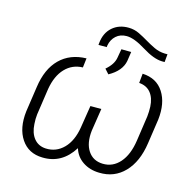

<svg xmlns="http://www.w3.org/2000/svg" viewBox="-109 -854 996 978"><g transform="rotate(15 389.5 -365.5)"><path d="M580.6 -533.7Q655.3 -530.3 691.7 -473.6Q728 -417 717.8 -328.6L698.7 -198.7Q684.1 -98.1 630.4 -42.5Q576.7 13.2 496.6 10.7Q446.8 9.8 409.9 -14.9Q373 -39.6 360.4 -82Q300.3 13.7 197.3 10.7Q123.5 9.3 85.2 -47.6Q46.9 -104.5 57.6 -195.3L77.1 -328.1Q90.8 -426.8 144.5 -480Q198.2 -533.2 284.2 -535.2L278.3 -485.8Q223.1 -484.4 185.5 -445.1Q147.9 -405.8 135.7 -334.5L115.2 -194.8Q112.3 -170.4 114.3 -143.6Q116.7 -96.7 139.6 -68.4Q162.6 -40 202.1 -38.1Q257.3 -35.6 296.6 -75.4Q335.9 -115.2 347.7 -189L366.2 -305.7H423.8L405.3 -186Q397.9 -119.6 424.3 -79.6Q450.7 -39.6 502 -38.1Q555.7 -36.6 592.5 -78.6Q629.4 -120.6 640.6 -197.8L659.7 -329.1Q662.6 -354.5 661.6 -381.3Q659.2 -427.2 637.2 -454.1Q615.2 -481 575.7 -483.9ZM677.2 -662.1 673.3 -620.1H659.2Q615.7 -621.1 554.2 -659.4Q492.7 -697.8 453.1 -697.8Q419.4 -697.8 397.5 -678Q375.5 -658.2 369.6 -626L368.7 -617.2H325.2L326.2 -627.4Q331.5 -681.6 366.2 -712.2Q400.9 -742.7 453.1 -741.7Q482.4 -741.2 508.3 -728.5Q534.2 -715.8 556.9 -702.1Q579.6 -688.5 606 -675.8Q632.3 -663.1 662.6 -662.1ZM390.6 -509.8Q429.2 -542.5 435.5 -578.6L443.8 -626L495.6 -625.5L488.3 -576.2Q478 -521.5 412.6 -485.4Z"/></g></svg>

Font: Roboto Light
Style: Italic
Weight: 300
Italic angle: -12°
Designer: Google
Version: Version 2.134; 2016; ttfautohint (v1.6)